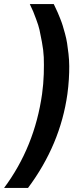

<svg xmlns="http://www.w3.org/2000/svg" viewBox="-38 -720 359 940"><path d="M99.1 200.2H-18.1Q131.3 -0.5 168 -259.8Q174.8 -309.1 176.3 -357.2Q177.7 -405.3 176.3 -439.9Q174.8 -474.6 167.2 -514.4Q159.7 -554.2 155.3 -574.2Q150.9 -594.2 138.9 -626.2Q127 -658.2 124.5 -663.8Q122.1 -669.4 110.8 -693.4Q110.4 -694.8 109.9 -695.8Q109.4 -696.8 108.9 -698Q108.4 -699.2 107.9 -700.2H225.1Q226.1 -698.2 233.4 -682.6Q240.7 -667 244.4 -658.9Q248 -650.9 256.1 -630.6Q264.2 -610.4 268.8 -595.5Q273.4 -580.6 280.3 -555.4Q287.1 -530.3 290.5 -508.3Q293.9 -486.3 297.4 -456.1Q300.8 -425.8 301 -396.5Q301.3 -367.2 299.1 -331.8Q296.9 -296.4 292 -259.8Q257.3 -11.7 99.1 200.2Z"/></svg>

Font: Fivo Sans Modern
Style: Italic
Weight: 700
Designer: Alexander Slobzheninov
Foundry: Alexander Slobzheninov
Version: 1.0